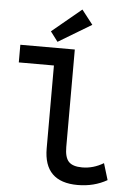

<svg xmlns="http://www.w3.org/2000/svg" viewBox="-61 -972 703 1029"><g transform="rotate(5 290.0 -457.5)"><path d="M396 12Q214 12 214 -169V-615H25V-710H318V-185Q318 -130 339.5 -107Q361 -84 412 -84Q472 -84 527 -117L554 -28Q484 12 396 12ZM222 -743 182 -796 340 -927 400 -850Z"/></g></svg>

Font: Sometype Mono SemiBold
Style: Regular
Weight: 600
Designer: Ryoichi Tsunekawa
Foundry: Dharma Type
Version: Version 1.001